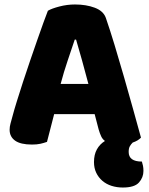

<svg xmlns="http://www.w3.org/2000/svg" viewBox="-20 -636 667 858"><path d="M194 -588Q211 -598 245.5 -607Q280 -616 315 -616Q365 -616 403.5 -601.5Q442 -587 453 -556Q471 -504 492 -435Q513 -366 534 -292.5Q555 -219 575 -147.5Q595 -76 610 -21Q597 -7 573 1Q565 9 560 18Q555 27 555 43Q555 86 614 86Q617 95 619 105Q621 115 621 128Q621 157 601 179.5Q581 202 529 202Q502 202 478.5 194.5Q455 187 437.5 172Q420 157 410 136Q400 115 400 88Q400 55 413 31.5Q426 8 449 -6Q438 -14 432 -27Q426 -40 421 -57L403 -126H222Q214 -96 206 -64Q198 -32 190 -2Q176 3 160.5 6.5Q145 10 123 10Q72 10 47.5 -7.5Q23 -25 23 -56Q23 -70 27 -84Q31 -98 36 -117Q43 -144 55.5 -184Q68 -224 83 -270.5Q98 -317 115 -366Q132 -415 147 -458.5Q162 -502 174.5 -536Q187 -570 194 -588ZM314 -459Q300 -417 282.5 -365.5Q265 -314 251 -261H375Q361 -315 346.5 -366.5Q332 -418 320 -459Z"/></svg>

Font: Baloo Cyrillic
Style: Regular
Weight: 400
Designer: Ek Type, Denis Ignatov
Foundry: Ek Type
Version: Version 1.50 July 26, 2019